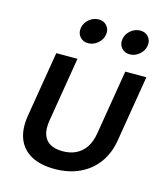

<svg xmlns="http://www.w3.org/2000/svg" viewBox="-112 -835 813 932"><g transform="rotate(15 294.0 -368.5)"><path d="M248 9.8Q177.7 9.8 131.1 -15.6Q84.5 -41 65.4 -89.1Q46.4 -137.2 57.1 -205.1L111.8 -535.6H218.3L164.6 -210.9Q157.7 -168.5 167 -140.4Q176.3 -112.3 200.7 -97.9Q225.1 -83.5 263.7 -83.5Q302.2 -83.5 331.3 -97.9Q360.4 -112.3 379.2 -140.4Q397.9 -168.5 404.8 -210.9L458.5 -535.6H564.5L509.8 -205.1Q499 -137.7 463.9 -89.6Q428.7 -41.5 373.8 -15.9Q318.8 9.8 248 9.8ZM457 -622.1Q430.7 -622.1 415.3 -640.4Q399.9 -658.7 404.3 -684.6Q408.2 -710.4 429.9 -728.8Q451.7 -747.1 478 -747.1Q504.4 -747.1 519.8 -728.8Q535.2 -710.4 530.8 -684.6Q526.4 -658.7 504.9 -640.4Q483.4 -622.1 457 -622.1ZM248 -622.1Q221.7 -622.1 206.3 -640.4Q190.9 -658.7 195.3 -684.6Q199.2 -710.4 220.9 -728.8Q242.7 -747.1 269 -747.1Q295.4 -747.1 310.8 -728.8Q326.2 -710.4 321.8 -684.6Q317.4 -658.7 295.9 -640.4Q274.4 -622.1 248 -622.1Z"/></g></svg>

Font: Inter 20pt Medium
Style: Italic
Weight: 500
Italic angle: -9.3988°
Version: Version 4.001;git-66647c0bb